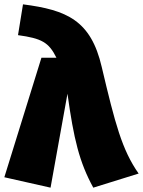

<svg xmlns="http://www.w3.org/2000/svg" viewBox="-20 -843 659 885"><path d="M86 -823 63 -681C172 -666 205 -648 240 -577H171L0 -26L213 22L291 -411C320 -201 346 -95 410 22L619 -43C542 -153 511 -272 449 -534C399 -750 287 -797 86 -823Z"/></svg>

Font: Glow Sans SC Normal Heavy
Style: Regular
Weight: 900
Designer: Ryoko NISHIZUKA (kana, bopomofo & ideographs); Paul D. Hunt (Latin, Greek & Cyrillic); Sandoll Communications, Soo-young
Version: Version 0.93